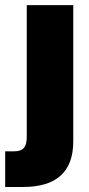

<svg xmlns="http://www.w3.org/2000/svg" viewBox="-61 -536 353 760"><path d="M44.9 -515.6V5.9C44.9 46.9 30.3 63 -5.4 63H-40.5V204.1H30.8C163.1 204.1 229 143.1 229 23.9V-515.6Z"/></svg>

Font: Raveo Display Display ExtraBold
Style: Regular
Weight: 800
Designer: Jakub Foglar, Rasmus Andersson (Inter)
Foundry: Jakubfoglar.com
Version: Version 1.100;Glyphs 3.2.3 (3260)